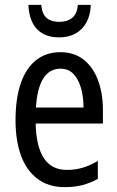

<svg xmlns="http://www.w3.org/2000/svg" viewBox="-20 -761 484 791"><path d="M229 -546Q286 -546 325 -515Q364 -484 384 -430Q404 -376 404 -308V-252H127Q129 -157 161 -109Q193 -61 255 -61Q290 -61 320.5 -70Q351 -79 383 -98V-24Q352 -7 319.5 1.5Q287 10 247 10Q179 10 133.5 -25Q88 -60 66 -121.5Q44 -183 44 -265Q44 -355 65.5 -417.5Q87 -480 128.5 -513Q170 -546 229 -546ZM229 -478Q184 -478 158.5 -438Q133 -398 128 -318H324Q324 -363 313.5 -399Q303 -435 282.5 -456.5Q262 -478 229 -478ZM354 -741Q353 -700 336.5 -669.5Q320 -639 291.5 -623Q263 -607 224 -607Q165 -607 132.5 -641Q100 -675 97 -741H150Q152 -716 161 -700.5Q170 -685 186.5 -678Q203 -671 225 -671Q257 -671 277 -687Q297 -703 301 -741Z"/></svg>

Font: Noto Sans Display Condensed
Style: Regular
Weight: 400
Width: 3
Designer: Monotype Design Team
Foundry: Monotype Imaging Inc.
Version: Version 2.003